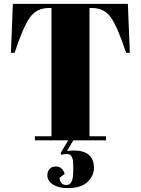

<svg xmlns="http://www.w3.org/2000/svg" viewBox="-20 -720 723 985"><path d="M636 -700 646 -449H627Q583 -582 549 -630.5Q515 -679 451 -679H439V-21H524V0H356L324 55Q345 52 357 52Q462 52 462 141Q462 182 429 213.5Q396 245 326 245Q280 245 251.5 226.5Q223 208 223 179Q223 158 235 146Q247 134 266 134Q300 134 312 172L286 192Q286 206 294 217.5Q302 229 320 229Q339 229 347.5 211.5Q356 194 356 152Q356 121 354.5 106.5Q353 92 346 81Q339 70 324 70Q310 70 294 74L291 65L330 0H159V-21H244V-679H231Q167 -679 132 -628.5Q97 -578 55 -449H36L46 -700Z"/></svg>

Font: Abril Fatface
Style: Regular
Weight: 400
Designer: Veronika Burian, Jos Scaglione
Foundry: TypeTogether
Version: Version 1.001